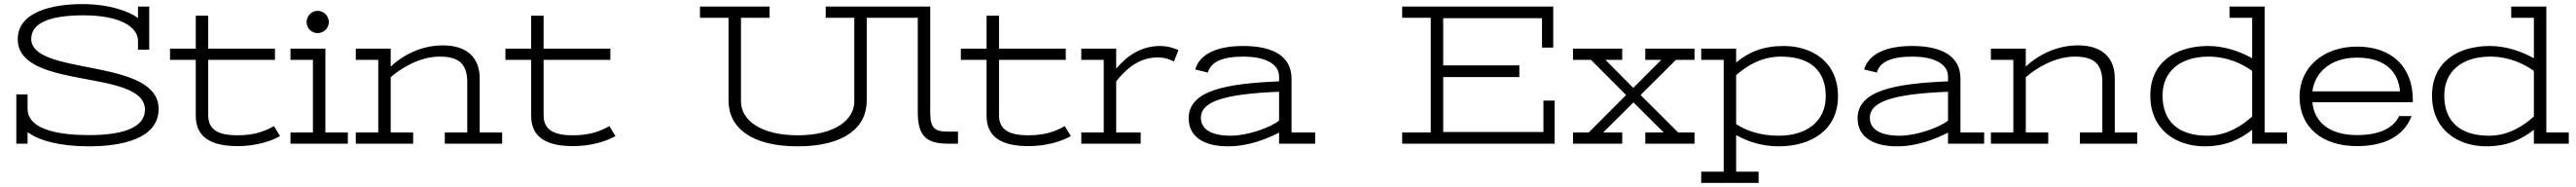

<svg xmlns="http://www.w3.org/2000/svg" viewBox="-20 -703 12617 915"><path d="M115 0V-57C167 -16 273 13 415 13C567 13 757 -20 757 -170C757 -423 133 -329 133 -513C133 -594 232 -628 389 -628C563 -628 656 -574 656 -503V-460H711V-671H656V-614C618 -646 517 -683 383 -683C240 -683 67 -647 67 -511C67 -259 690 -369 690 -166C690 -74 571 -42 417 -42C302 -42 115 -57 115 -172V-241H60V0Z M813 -410H939V-137C939 -27 1020 12 1145 12C1229 12 1304 -10 1352 -37L1322 -86C1282 -63 1229 -41 1144 -41C1059 -41 1000 -62 1000 -139V-410H1327V-465H1000V-626H939V-465H813Z M1403 -410H1513V-55H1403V0H1684V-55H1574V-465H1403ZM1482 -595C1482 -565 1506 -541 1536 -541C1566 -541 1591 -565 1591 -595C1591 -625 1566 -650 1536 -650C1506 -650 1482 -625 1482 -595Z M1723 -410H1833V-55H1723V0H2004V-55H1894V-325C1942 -368 2036 -426 2133 -426C2217 -426 2269 -400 2269 -301V-55H2159V0H2440V-55H2330V-319C2330 -418 2271 -481 2149 -481C2047 -481 1955 -435 1894 -377V-465H1723Z M2456 -410H2582V-137C2582 -27 2663 12 2788 12C2872 12 2947 -10 2995 -37L2965 -86C2925 -63 2872 -41 2787 -41C2702 -41 2643 -62 2643 -139V-410H2970V-465H2643V-626H2582V-465H2456Z M3409 -616H3549V-211C3549 -77 3662 13 3888 13C4113 13 4226 -77 4226 -211V-616H4366V-671H4025V-616H4165V-206C4165 -116 4069 -41 3888 -41C3706 -41 3610 -116 3610 -206V-616H3750V-671H3409Z M4366 -616H4476V-154C4476 -33 4522 0 4626 0H4673V-59H4625C4562 -59 4537 -73 4537 -152V-671H4366Z M4687 -410H4813V-137C4813 -27 4894 12 5019 12C5103 12 5178 -10 5226 -37L5196 -86C5156 -63 5103 -41 5018 -41C4933 -41 4874 -62 4874 -139V-410H5201V-465H4874V-626H4813V-465H4687Z M5277 -410H5387V-55H5277V0H5568V-55H5448V-305C5487 -354 5552 -422 5651 -422C5690 -422 5715 -410 5731 -402L5753 -458C5745 -461 5710 -478 5663 -478C5570 -478 5501 -430 5448 -367V-465H5277Z M6246 0H6423V-55H6307V-318C6307 -434 6207 -478 6070 -478C5935 -478 5856 -435 5835 -363L5897 -348C5912 -398 5962 -426 6072 -426C6165 -426 6246 -397 6246 -328V-305C5993 -294 5803 -263 5803 -124C5803 -34 5878 13 5995 13C6099 13 6186 -24 6246 -54ZM6246 -113C6204 -79 6092 -39 6010 -39C5914 -39 5863 -70 5863 -127C5863 -201 5961 -243 6246 -254Z M7589 -470V-671H6849V-616H6989V-55H6849V0H7596V-211H7541V-57H7050V-326H7423V-383H7050V-614H7534V-470Z M8040 0H8281V-55H8201L8017 -238L8190 -410H8281V-465H8040V-410H8118L7981 -273L7845 -410H7927V-465H7686V-410H7774L7946 -238L7763 -55H7686V0H7927V-55H7834L7982 -202L8130 -55H8040Z M8314 -410H8424V137H8314V192H8595V137H8485V-42C8539 -12 8608 13 8695 13C8846 13 8984 -62 8984 -232C8984 -403 8854 -478 8718 -478C8617 -478 8546 -448 8485 -397V-465H8314ZM8485 -335C8533 -378 8607 -426 8704 -426C8848 -426 8924 -358 8924 -232C8924 -107 8828 -39 8694 -39C8603 -39 8533 -64 8485 -96Z M9523 0H9700V-55H9584V-318C9584 -434 9484 -478 9347 -478C9212 -478 9133 -435 9112 -363L9174 -348C9189 -398 9239 -426 9349 -426C9442 -426 9523 -397 9523 -328V-305C9270 -294 9080 -263 9080 -124C9080 -34 9155 13 9272 13C9376 13 9463 -24 9523 -54ZM9523 -113C9481 -79 9369 -39 9287 -39C9191 -39 9140 -70 9140 -127C9140 -201 9238 -243 9523 -254Z M9733 -410H9843V-55H9733V0H10014V-55H9904V-325C9952 -368 10046 -426 10143 -426C10227 -426 10279 -400 10279 -301V-55H10169V0H10450V-55H10340V-319C10340 -418 10281 -481 10159 -481C10057 -481 9965 -435 9904 -377V-465H9733Z M11184 -55H11074V-671H10902V-616H11013V-418C10954 -451 10877 -478 10798 -478C10641 -478 10514 -400 10514 -236C10514 -65 10644 13 10780 13C10881 13 10952 -20 11013 -68V0H11184ZM10794 -39C10650 -39 10574 -110 10574 -236C10574 -357 10665 -426 10799 -426C10890 -426 10963 -392 11013 -356V-133C10965 -90 10891 -39 10794 -39Z M11308 -256C11319 -344 11392 -421 11527 -421C11671 -421 11731 -344 11737 -256ZM11526 12C11660 12 11756 -36 11794 -135H11733C11711 -88 11654 -42 11526 -42C11394 -42 11317 -104 11308 -203H11800V-214C11800 -375 11698 -475 11527 -475C11363 -475 11245 -375 11245 -230C11245 -81 11355 12 11526 12Z M12564 -55H12454V-671H12282V-616H12393V-418C12334 -451 12257 -478 12178 -478C12021 -478 11894 -400 11894 -236C11894 -65 12024 13 12160 13C12261 13 12332 -20 12393 -68V0H12564ZM12174 -39C12030 -39 11954 -110 11954 -236C11954 -357 12045 -426 12179 -426C12270 -426 12343 -392 12393 -356V-133C12345 -90 12271 -39 12174 -39Z"/></svg>

Font: Stint Ultra Expanded
Style: Regular
Weight: 400
Width: 7
Designer: Astigmatic (AOETI)
Foundry: Astigmatic (AOETI)
Version: Version 1.000